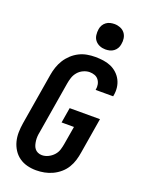

<svg xmlns="http://www.w3.org/2000/svg" viewBox="-177 -1047 854 1137"><g transform="rotate(20 250.0 -478.5)"><path d="M199 8Q170 8 142.5 1Q115 -6 92.5 -22Q70 -38 55 -61.5Q40 -85 33 -112Q26 -139 26.5 -168.5Q27 -198 32 -228L86 -552Q90 -577 98.5 -602Q107 -627 121 -649.5Q135 -672 155.5 -691Q176 -710 200 -722Q224 -734 249.5 -738.5Q275 -743 300 -743Q326 -743 351.5 -739.5Q377 -736 399 -726.5Q421 -717 439 -700.5Q457 -684 468 -662.5Q479 -641 482 -616Q485 -591 480 -565L479 -560H368L369 -562Q372 -579 369 -595Q366 -611 356.5 -623.5Q347 -636 332 -641.5Q317 -647 300 -647Q281 -647 261 -638Q241 -629 227 -612.5Q213 -596 206.5 -576Q200 -556 197 -537L143 -212Q140 -198 139 -184.5Q138 -171 139.5 -157.5Q141 -144 144.5 -131.5Q148 -119 155.5 -109Q163 -99 175 -93.5Q187 -88 201 -88Q221 -88 240.5 -97.5Q260 -107 274.5 -123Q289 -139 295 -159Q301 -179 304 -198L323 -310H245L261 -406H452L415 -183Q411 -157 403.5 -132Q396 -107 382 -84Q368 -61 347 -43Q326 -25 301.5 -13.5Q277 -2 251 3Q225 8 199 8ZM340 -805Q321 -805 304 -812Q287 -819 275.5 -833Q264 -847 261.5 -866Q259 -885 262 -904Q264 -918 271 -930Q278 -942 289.5 -950.5Q301 -959 314.5 -962Q328 -965 341 -965Q360 -965 377.5 -958Q395 -951 406 -937Q417 -923 420 -904Q423 -885 419 -866Q417 -852 410 -840Q403 -828 391.5 -819.5Q380 -811 366.5 -808Q353 -805 340 -805Z"/></g></svg>

Font: Iosevka SS18
Style: Bold Italic
Weight: 700
Italic angle: -9°
Monospace: yes
Designer: Belleve Invis
Foundry: Belleve Invis
Version: Version 25.1.1; ttfautohint (v1.8.4)